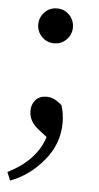

<svg xmlns="http://www.w3.org/2000/svg" viewBox="-52 -524 405 784"><g transform="rotate(5 150.0 -132.5)"><path d="M79 -419Q79 -449 99.5 -470Q120 -491 150 -491Q180 -491 200.5 -470Q221 -449 221 -419Q221 -390 200.5 -369Q180 -348 150 -348Q120 -348 99.5 -369Q79 -390 79 -419ZM153 36 116 7Q78 -23 78 -65Q78 -92 94 -110Q110 -128 140 -128Q170 -128 202 -99Q213 -65 213 -27Q213 59 155.5 128Q98 197 20 226L6 192Q122 134 153 36Z"/></g></svg>

Font: TypoPRO Source Serif Pro
Style: Regular
Weight: 400
Designer: Frank Grießhammer
Foundry: Adobe Systems Incorporated
Version: Version 1.017;PS 1.0;hotconv 1.0.79;makeotf.lib2.5.61930